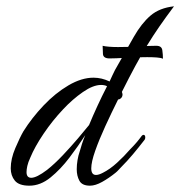

<svg xmlns="http://www.w3.org/2000/svg" viewBox="-20 -584 571 608"><path d="M73 4Q40 4 27 -12Q14 -28 14 -51Q14 -81 28.5 -115Q43 -149 54 -168Q81 -211 118 -250Q155 -289 196.5 -313.5Q238 -338 276 -338Q302 -338 327 -326Q332 -337 336 -345.5Q340 -354 344 -362Q379 -424 403.5 -467Q428 -510 456.5 -534.5Q485 -559 531 -564Q504 -528 484 -499Q464 -470 446 -440.5Q428 -411 409 -376Q390 -341 366 -293Q368 -287 368 -285Q368 -278 363.5 -273.5Q359 -269 354 -269Q333 -227 313.5 -184.5Q294 -142 281.5 -106.5Q269 -71 269 -51Q269 -30 284 -30Q293 -30 306 -37Q328 -48 350.5 -68.5Q373 -89 392 -111Q403 -122 412 -132.5Q421 -143 429 -154Q432 -157 434 -157Q440 -157 440 -149Q440 -143 436 -139Q419 -117 401 -95.5Q383 -74 363 -54Q359 -50 355 -45.5Q351 -41 346 -37Q325 -20 303.5 -8Q282 4 265 4Q240 4 231.5 -11.5Q223 -27 223 -48Q223 -62 225.5 -77Q228 -92 232 -103Q235 -114 239.5 -128Q244 -142 250 -156Q228 -122 200 -85Q172 -48 140 -22Q108 4 73 4ZM79 -21Q96 -21 129 -46Q153 -65 179 -92.5Q205 -120 227.5 -146.5Q250 -173 262 -188Q274 -217 288.5 -248.5Q303 -280 319 -311Q311 -315 300 -315Q275 -315 242.5 -292.5Q210 -270 180 -238Q146 -202 118 -160.5Q90 -119 76 -85Q69 -70 66.5 -58.5Q64 -47 64 -39Q64 -21 79 -21ZM496 -398Q490 -401 476.5 -402Q463 -403 446 -403Q415 -403 379.5 -401Q344 -399 327 -399Q307 -399 306 -413Q305 -427 305 -439Q313 -437 326 -436Q339 -435 354 -435Q385 -435 419 -437Q453 -439 475 -439Q492 -439 494 -425Q496 -411 496 -398Z"/></svg>

Font: Birthstone
Style: Regular
Weight: 400
Designer: Robert E. Leuschke
Foundry: Robert E. Leuschke
Version: Version 1.013; ttfautohint (v1.8.3)